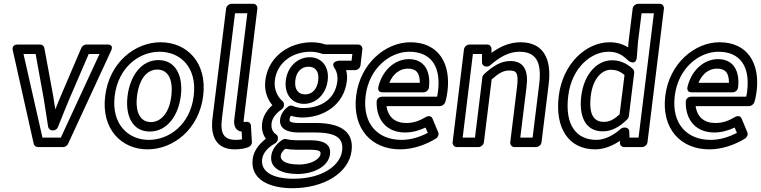

<svg xmlns="http://www.w3.org/2000/svg" viewBox="-20 -751 4015 1013"><path d="M204 -25 104 -466H168L211 -229C218 -180 227 -131 234 -82C236 -71 246 -63 256 -63H260C271 -63 282 -70 286 -81C306 -131 326 -182 346 -229L448 -466H505L301 -25ZM158 8C160 17 169 25 180 25H313C322 25 334 19 339 8L566 -483C583 -519 546 -516 546 -516H435C425 -516 414 -509 409 -498L300 -243C290 -220 282 -199 272 -174C268 -197 264 -220 261 -243L214 -498C212 -508 203 -516 192 -516H75C36 -516 48 -483 48 -483Z M585 -245C604 -396 714 -478 822 -478C931 -478 1021 -396 1002 -245C984 -95 874 -13 765 -13C657 -13 567 -95 585 -245ZM535 -245C513 -69 622 37 758 37C895 37 1030 -69 1052 -245C1074 -422 965 -528 828 -528C692 -528 557 -422 535 -245ZM653 -245C640 -142 678 -57 770 -57C862 -57 921 -141 934 -245C947 -349 908 -434 816 -434C724 -434 666 -349 653 -245ZM703 -245C715 -339 758 -384 810 -384C862 -384 895 -339 884 -245C873 -153 828 -107 776 -107C724 -107 692 -152 703 -245Z M1151 -126 1220 -681H1285L1216 -120C1213 -95 1219 -74 1236 -63C1242 -59 1251 -57 1255 -57L1257 -16C1247 -14 1238 -13 1225 -13C1160 -13 1141 -47 1151 -126ZM1101 -126C1090 -35 1119 37 1218 37C1247 37 1272 33 1291 25C1301 21 1310 10 1309 -2L1304 -88C1303 -103 1290 -111 1277 -108C1270 -107 1269 -107 1266 -107C1266 -109 1265 -113 1266 -120L1338 -706C1339 -717 1331 -731 1316 -731H1201C1190 -731 1175 -721 1173 -706Z M1411 72C1403 140 1471 167 1550 167C1633 167 1713 128 1721 63C1729 2 1673 -11 1618 -11H1551C1525 -11 1507 -13 1491 -17C1484 -19 1474 -17 1469 -13C1436 10 1415 39 1411 72ZM1461 72C1462 60 1468 48 1485 34C1503 37 1522 39 1545 39H1612C1669 39 1673 48 1671 63C1669 82 1632 117 1557 117C1480 117 1459 92 1461 72ZM1363 89C1367 59 1388 30 1432 5C1440 0 1445 -8 1446 -16V-20C1447 -29 1444 -37 1438 -41C1420 -53 1409 -71 1413 -102C1416 -128 1439 -156 1465 -173C1472 -178 1477 -186 1478 -193V-197C1479 -205 1476 -213 1471 -217C1446 -238 1424 -278 1430 -327C1442 -423 1525 -478 1618 -478C1642 -478 1663 -473 1680 -467C1682 -466 1686 -466 1688 -466H1839L1835 -431H1770C1770 -431 1719 -428 1746 -390C1756 -376 1763 -351 1760 -323C1749 -230 1676 -181 1581 -181C1563 -181 1543 -184 1525 -192C1517 -196 1506 -194 1499 -188C1480 -173 1462 -152 1458 -122C1452 -74 1492 -52 1554 -52H1641C1756 -52 1793 -21 1785 44C1776 120 1684 192 1529 192C1414 192 1355 152 1363 89ZM1313 89C1300 198 1404 242 1523 242C1688 242 1821 162 1835 44C1848 -61 1769 -102 1648 -102H1561C1503 -102 1507 -114 1508 -122C1509 -132 1511 -135 1516 -140C1535 -134 1556 -131 1575 -131C1688 -131 1795 -198 1810 -323C1813 -344 1811 -362 1806 -381H1854C1865 -381 1880 -391 1882 -406L1892 -491C1893 -502 1885 -516 1870 -516H1698C1678 -523 1652 -528 1624 -528C1511 -528 1396 -457 1380 -327C1373 -272 1391 -227 1417 -196C1392 -174 1368 -141 1363 -102C1359 -68 1367 -40 1383 -19C1345 10 1318 46 1313 89ZM1584 -203C1646 -203 1700 -253 1709 -327C1718 -399 1677 -449 1614 -449C1552 -449 1497 -401 1488 -327C1479 -253 1521 -203 1584 -203ZM1590 -253C1557 -253 1532 -275 1538 -327C1544 -377 1574 -399 1608 -399C1641 -399 1665 -377 1659 -327C1653 -275 1622 -253 1590 -253Z M1909 -245C1927 -393 2039 -478 2139 -478C2256 -478 2307 -398 2291 -270C2290 -260 2288 -249 2286 -241H1996C1986 -241 1967 -234 1967 -213C1966 -113 2025 -52 2117 -52C2155 -52 2191 -62 2225 -78L2237 -50C2193 -27 2146 -13 2098 -13C1975 -13 1891 -96 1909 -245ZM1859 -245C1838 -70 1942 37 2091 37C2159 37 2226 13 2280 -20C2291 -27 2297 -42 2292 -53L2262 -125C2256 -140 2240 -141 2228 -134C2192 -113 2161 -102 2124 -102C2065 -102 2028 -132 2019 -191H2301C2311 -191 2324 -199 2328 -210C2334 -225 2338 -246 2341 -270C2359 -416 2294 -528 2145 -528C2015 -528 1880 -417 1859 -245ZM1997 -264H2215C2230 -264 2242 -278 2243 -289C2253 -374 2221 -439 2137 -439C2065 -439 1998 -383 1976 -292C1974 -282 1975 -264 1997 -264ZM2034 -314C2055 -365 2093 -389 2131 -389C2176 -389 2195 -367 2195 -314Z M2421 -25 2475 -466H2523V-422C2523 -409 2534 -400 2545 -400H2549C2556 -400 2563 -403 2567 -407C2614 -448 2663 -478 2720 -478C2807 -478 2839 -426 2825 -308L2790 -25H2725L2758 -293C2769 -379 2744 -429 2673 -429C2620 -429 2581 -401 2535 -361C2530 -356 2526 -349 2525 -343L2486 -25ZM2368 0C2367 11 2375 25 2390 25H2505C2516 25 2531 15 2533 0L2574 -332C2613 -366 2636 -379 2667 -379C2704 -379 2717 -369 2708 -293L2672 0C2671 11 2679 25 2694 25H2809C2820 25 2835 15 2837 0L2875 -308C2891 -438 2849 -528 2726 -528C2667 -528 2617 -504 2573 -472V-494C2573 -505 2564 -516 2551 -516H2456C2445 -516 2430 -506 2428 -491Z M2978 -245C2996 -395 3100 -478 3190 -478C3239 -478 3264 -461 3296 -430C3296 -430 3336 -401 3340 -450L3346 -529L3365 -681H3430L3349 -25H3301L3300 -57C3300 -69 3290 -78 3278 -78H3274C3267 -78 3259 -75 3255 -71C3218 -38 3171 -13 3127 -13C3021 -13 2959 -91 2978 -245ZM2928 -245C2907 -75 2980 37 3120 37C3167 37 3212 18 3251 -8V4C3251 16 3261 25 3273 25H3368C3379 25 3394 15 3396 0L3483 -706C3484 -717 3476 -731 3461 -731H3346C3335 -731 3320 -721 3318 -706L3296 -528V-527L3294 -501C3269 -517 3236 -528 3196 -528C3072 -528 2949 -415 2928 -245ZM3047 -246C3033 -135 3070 -58 3160 -58C3207 -58 3249 -81 3290 -122C3295 -127 3297 -132 3298 -138L3326 -367C3327 -374 3324 -382 3320 -386C3286 -419 3248 -433 3209 -433C3127 -433 3061 -356 3047 -246ZM3097 -246C3109 -342 3159 -383 3203 -383C3228 -383 3251 -376 3275 -355L3249 -148C3218 -119 3194 -108 3166 -108C3114 -108 3085 -145 3097 -246Z M3540 -245C3558 -393 3670 -478 3770 -478C3887 -478 3938 -398 3922 -270C3921 -260 3919 -249 3917 -241H3627C3617 -241 3598 -234 3598 -213C3597 -113 3656 -52 3748 -52C3786 -52 3822 -62 3856 -78L3868 -50C3824 -27 3777 -13 3729 -13C3606 -13 3522 -96 3540 -245ZM3490 -245C3469 -70 3573 37 3722 37C3790 37 3857 13 3911 -20C3922 -27 3928 -42 3923 -53L3893 -125C3887 -140 3871 -141 3859 -134C3823 -113 3792 -102 3755 -102C3696 -102 3659 -132 3650 -191H3932C3942 -191 3955 -199 3959 -210C3965 -225 3969 -246 3972 -270C3990 -416 3925 -528 3776 -528C3646 -528 3511 -417 3490 -245ZM3628 -264H3846C3861 -264 3873 -278 3874 -289C3884 -374 3852 -439 3768 -439C3696 -439 3629 -383 3607 -292C3605 -282 3606 -264 3628 -264ZM3665 -314C3686 -365 3724 -389 3762 -389C3807 -389 3826 -367 3826 -314Z"/></svg>

Font: Falling Sky
Style: OuObl
Weight: 400
Designer: Paul D. Hunt
Foundry: Adobe Systems Incorporated
Version: Version 1.02